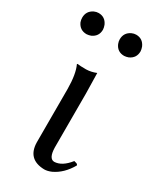

<svg xmlns="http://www.w3.org/2000/svg" viewBox="-174 -681 622 748"><g transform="rotate(30 136.5 -307.0)"><path d="M-7.8 -576.2Q-7.8 -606.4 19.5 -619.6Q29.3 -624 39.1 -624Q68.8 -624 81.5 -595.7Q85.4 -585.4 85.9 -576.2Q85.9 -545.4 57.6 -532.7Q48.3 -529.3 39.1 -528.8Q8.3 -528.8 -4.4 -557.1Q-7.8 -566.9 -7.8 -576.2ZM161.1 -576.2Q161.1 -606.4 188.5 -619.6Q198.2 -624 208 -624Q237.8 -624 250.5 -595.7Q254.4 -585.4 254.9 -576.2Q254.9 -545.4 226.6 -532.7Q217.3 -529.3 208 -528.8Q177.2 -528.8 165 -557.1Q161.1 -566.9 161.1 -576.2ZM82 -307.1Q81.5 -374 64.9 -409.2L66.9 -411.1Q79.1 -409.2 106 -409.2Q128.4 -409.7 150.9 -418.9Q150.9 -418 152.8 -327.1V-85Q153.8 -36.1 178.2 -35.2Q212.9 -36.1 245.1 -77.1Q258.8 -74.2 260.7 -70.8Q261.7 -68.4 262.2 -66.9Q233.9 -17.6 190.9 2.4Q173.8 9.8 159.2 9.8Q83 7.8 82 -67.9Z"/></g></svg>

Font: Linux Libertine Display O
Style: Regular
Weight: 400
Designer: Philipp H. Poll
Foundry: Philipp H. Poll
Version: Version 5.0.9